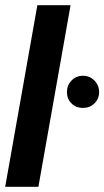

<svg xmlns="http://www.w3.org/2000/svg" viewBox="-21 -720 402 740"><path d="M-1 0 123 -700H251L127 0ZM299 -304Q272 -304 254.5 -321.5Q237 -339 237 -365Q237 -391 254.5 -409.5Q272 -428 299 -428Q325 -428 343 -409.5Q361 -391 361 -365Q361 -339 343 -321.5Q325 -304 299 -304Z"/></svg>

Font: Rethink Sans
Style: Bold Italic
Weight: 700
Italic angle: -10°
Designer: The Rethink Sans project authors (Hans Thiessen). DM Sans designed by Colophon Foundry.
Foundry: Rethink Communications LLC
Version: Version 1.001